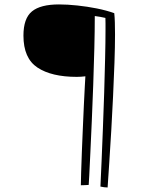

<svg xmlns="http://www.w3.org/2000/svg" viewBox="-20 -677 645 868"><path d="M466.5 170.5Q459 170.5 451.5 169.5Q444 168.5 434 166.5Q436.5 120.5 439.2 52.2Q442 -16 445.2 -96Q448.5 -176 451 -257.8Q453.5 -339.5 455.2 -413.5Q457 -487.5 457 -543.5Q457 -558.5 457 -571.5Q457 -584.5 456.5 -596Q445 -598.5 433 -600.8Q421 -603 408.5 -604.5Q408.5 -539.5 406.5 -459Q404.5 -378.5 401.5 -294Q398.5 -209.5 395 -130Q391.5 -50.5 388.5 13.5Q385.5 77.5 383.5 116.5Q381.5 155.5 381 159Q373.5 159.5 363.5 160Q353.5 160.5 345.5 160.5Q345.5 143.5 346.8 103.8Q348 64 350 11.5Q352 -41 354.5 -97Q357 -153 359.2 -203Q361.5 -253 363.5 -288Q365.5 -323 366 -332Q345 -329.5 327 -329.5Q213 -329.5 149.5 -371.5Q86 -413.5 86 -516Q86 -594 124.5 -625.5Q163 -657 246.5 -657Q285 -657 329.5 -652.2Q374 -647.5 417.8 -638.8Q461.5 -630 496.5 -617.5Q498.5 -600.5 499.2 -576.2Q500 -552 500 -521.5Q500 -466.5 497.5 -394.2Q495 -322 491.2 -242.8Q487.5 -163.5 483 -86.2Q478.5 -9 474 57.8Q469.5 124.5 466.5 170.5Z"/></svg>

Font: Grandstander Thin
Style: Regular
Weight: 100
Designer: Tyler Finck
Foundry: Etcetera Type Co
Version: Version 1.200; ttfautohint (v1.8.3)